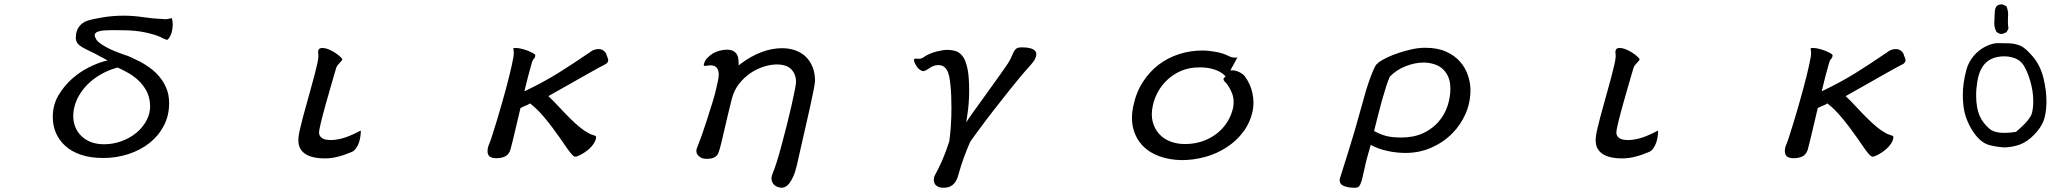

<svg xmlns="http://www.w3.org/2000/svg" viewBox="-20 -697 9540 888"><path d="M500 -557.6 545.9 -557.1Q605.5 -557.1 652.6 -546.9Q699.7 -536.6 723.6 -524.9Q725.1 -524.4 728.5 -522.5Q733.9 -519 737.8 -518.1Q744.1 -515.6 747.6 -514.2Q751 -512.7 752 -512.2Q758.8 -514.6 765.6 -526.9Q777.3 -546.9 778.8 -579.6Q778.8 -582 778.8 -584.5Q778.8 -599.1 774.9 -612.8Q771 -612.8 765.6 -611.3Q751.5 -607.9 745.1 -607.9Q738.8 -607.9 733.4 -608.9Q686.5 -610.8 641.6 -617.7Q597.2 -624.5 550.8 -624.5Q501.5 -624.5 455.1 -616.7Q432.1 -612.8 412.1 -608.6Q392.1 -604.5 377 -598.6Q361.8 -591.3 352.5 -581.5Q343.3 -571.8 338.4 -561.3Q333.5 -550.8 332 -540.3Q330.6 -529.8 330.6 -522Q330.6 -505.9 340.3 -494.1L342.8 -491.7Q354.5 -480 384.8 -465.8Q409.2 -455.1 461.4 -426.3L477.5 -417.5L460 -413.1Q431.2 -405.3 390.6 -385.3Q349.6 -364.7 313 -332.5Q276.4 -299.8 250.2 -255.9Q224.1 -211.9 224.1 -155.3Q224.1 -115.7 239 -81.5Q253.9 -47.4 282.7 -21.5Q311.5 4.4 355 19Q398.4 33.7 458.5 33.7Q518.6 33.7 574 15.6Q629.4 -2.4 671.4 -35.6Q712.9 -68.4 737.5 -115.2Q762.2 -162.1 762.2 -219.7Q762.2 -259.3 749 -290Q733.4 -327.6 703.1 -357.9Q688.5 -372.6 671.9 -384.3Q648.4 -400.9 628.4 -411.6Q606.9 -422.4 587.6 -431.2Q568.4 -439.9 564 -440.9H563Q500.5 -462.4 470.2 -479.5Q443.8 -494.1 432.1 -505.9Q424.3 -513.7 421.9 -521.5Q418 -527.8 418 -533.9Q418 -540 422.4 -544.4Q425.3 -547.4 429.7 -549.3Q443.4 -555.2 466.3 -556.6Q482.4 -557.6 500 -557.6ZM674.3 -205.6Q674.3 -172.9 659.7 -144Q642.6 -109.4 611.8 -83.7Q581.1 -58.1 541.7 -43.9Q502.4 -29.8 461.9 -29.8Q427.2 -29.8 400.6 -40Q374 -50.3 355.7 -68.6Q337.4 -86.9 328.1 -110.1Q318.8 -133.3 318.8 -159.2Q318.8 -209 345.7 -255.4Q377.4 -311 440.4 -349.6Q477.5 -372.1 523.9 -384.8Q553.2 -371.6 578.1 -356.9Q631.3 -324.7 656.7 -277.8Q670.4 -252.9 673.3 -221.2Q674.3 -213.4 674.3 -205.6Z M1556.6 -412.1Q1559.6 -415.5 1561.5 -418.5Q1563.5 -421.4 1563.5 -422.1Q1563.5 -422.9 1563 -423.3Q1557.6 -432.6 1541 -445.3Q1523.4 -458.5 1504.6 -466.8Q1485.8 -475.1 1469.2 -475.1Q1460.9 -475.1 1456.5 -470.7Q1451.2 -465.3 1451.2 -456.1Q1451.2 -454.1 1451.7 -451.2Q1452.6 -444.8 1452.6 -438Q1452.6 -425.8 1447.3 -401.4Q1435.1 -348.6 1414.6 -276.4Q1386.7 -177.2 1381.3 -155.8Q1372.6 -121.1 1369.6 -108.4Q1359.9 -70.3 1359.9 -47.9Q1359.9 -7.8 1390.1 13.7Q1421.4 35.6 1483.4 35.6Q1513.7 35.6 1544.4 27.3Q1573.7 20 1606.4 5.9Q1616.7 2 1624.5 -8.3Q1644 -33.2 1647.9 -74.7Q1648.9 -82 1648.9 -88.9Q1647.9 -91.3 1647 -92.8Q1640.6 -89.8 1633.3 -85.4Q1591.3 -64.5 1562.3 -56.9Q1533.2 -49.3 1510.7 -49.3Q1481.9 -49.3 1469.7 -58.1Q1455.6 -67.4 1455.6 -84Q1455.6 -104 1487.3 -217.8Q1500 -263.7 1513.2 -308.6Q1534.7 -383.3 1535.4 -384.5Q1536.1 -385.7 1536.6 -386.7Q1537.1 -387.7 1537.6 -388.9Q1538.1 -390.1 1538.8 -391.1Q1539.6 -392.1 1540 -393.1Q1543 -397.9 1556.6 -412.1Z M2455.6 -442.9ZM2354 -472.7Q2356.4 -459.5 2356.4 -450.7Q2356.4 -443.8 2355 -435.1Q2341.8 -359.9 2298.8 -210Q2287.1 -168.9 2276.4 -134.3L2257.3 -73.2Q2249 -46.4 2244.1 -35.2Q2234.9 -14.6 2234.9 1Q2234.9 17.6 2242.7 24.9Q2252.4 34.7 2276.1 34.7Q2299.8 34.7 2317.4 25.9Q2333.5 17.6 2340.8 -4.9Q2351.6 -45.4 2362.3 -91.8Q2380.9 -168.9 2387.2 -197.3Q2400.4 -204.1 2407.5 -207Q2414.6 -210 2417.5 -210.9Q2423.3 -213.9 2426.8 -215.8L2431.2 -218.8L2435.1 -215.8Q2463.9 -193.8 2498 -153.3Q2532.2 -112.8 2571.3 -56.6Q2612.8 5.4 2626.5 19Q2635.3 27.8 2640.6 27.8Q2647.5 27.8 2664.1 19.5Q2680.7 11.2 2697.3 -2Q2713.4 -14.6 2725.1 -31.5Q2736.8 -48.3 2736.8 -63.5Q2736.8 -65.9 2735.8 -66.9Q2733.9 -68.8 2729 -70.3Q2713.9 -75.2 2711.9 -76.2Q2710 -77.1 2707.5 -78.1Q2703.6 -80.1 2699.7 -82.5Q2665.5 -100.6 2615.7 -150.4Q2599.1 -166.5 2573.2 -194.3Q2547.4 -222.2 2538.3 -231Q2529.3 -239.7 2516.1 -252.4Q2607.4 -303.7 2636 -320.1Q2664.6 -336.4 2691.4 -351.6Q2758.3 -389.2 2777.8 -398.9Q2777.8 -398.9 2778.6 -399.4Q2779.3 -399.9 2780.3 -399.9Q2793 -407.7 2793 -418Q2793 -426.3 2784.7 -443.8V-445.3Q2784.7 -446.8 2782.5 -450.7Q2780.3 -454.6 2777.1 -457.5Q2773.9 -460.4 2772.5 -461.9Q2765.1 -467.8 2757.3 -469.2Q2753.4 -470.2 2749 -470.2Q2736.8 -470.2 2725.8 -465.8Q2714.8 -461.4 2706.5 -454.1Q2621.1 -396 2560.5 -358.4Q2488.8 -314.5 2418.9 -281.2L2405.3 -274.9Q2415.5 -318.4 2422.6 -344.2Q2429.7 -370.1 2435.1 -389.9Q2440.4 -409.7 2441.2 -411.4Q2441.9 -413.1 2442.6 -414.6Q2443.4 -416 2444.1 -417.7Q2444.8 -419.4 2445.8 -420.9Q2447.8 -423.8 2450.7 -426.8Q2455.6 -432.1 2455.6 -442.9Q2455.1 -443.4 2454.1 -444.8Q2450.2 -448.7 2441.4 -453.1Q2422.9 -462.9 2401.9 -469Q2380.9 -475.1 2363.8 -475.1Q2356 -475.1 2354 -473.1Z M3572.3 -398.9Q3619.6 -398.9 3640.6 -375.5Q3661.6 -352.5 3661.6 -318.4Q3661.6 -300.3 3640.6 -208Q3619.1 -115.2 3595.7 -28.8Q3569.8 67.9 3553.7 104.5Q3547.9 118.7 3547.9 128.9Q3547.9 138.2 3552.7 147.5Q3557.6 157.2 3567.9 163.6Q3572.3 166 3575.7 167.2Q3579.1 168.5 3580.6 168.9Q3582 169.4 3583.5 169.7Q3585 169.9 3586.2 170.2Q3587.4 170.4 3588.4 170.7Q3589.4 170.9 3590.3 170.9Q3592.3 171.4 3593.8 171.4Q3602.1 171.4 3610.8 167.5Q3629.9 159.7 3647.5 122.1Q3657.2 102.1 3664.6 70.8Q3703.6 -99.1 3725.6 -197.8Q3747.6 -296.4 3749.5 -321.8Q3749.5 -358.9 3738.3 -386.7Q3726.1 -416.5 3705.8 -435.5Q3685.5 -454.6 3657.5 -464.4Q3629.4 -474.1 3597.7 -474.1Q3549.3 -474.1 3501 -455.6Q3452.6 -437 3407.7 -403.3L3396 -394.5V-409.2Q3396 -439.5 3382.1 -453.4Q3368.2 -467.3 3343.8 -467.3Q3328.1 -467.3 3310.5 -463.1Q3293 -459 3278.3 -450.7Q3261.7 -440.4 3250 -427.7Q3238.3 -415 3234.9 -397Q3234.9 -394.5 3235.4 -393.6Q3241.2 -390.6 3252 -393.6Q3258.8 -395 3264.6 -395Q3287.1 -395 3295.9 -382.3Q3304.2 -370.6 3304.2 -354.7Q3304.2 -338.9 3300.3 -322Q3296.4 -305.2 3293.5 -291.5Q3287.6 -262.7 3274.2 -220Q3260.7 -177.2 3247.1 -134.8Q3227.5 -73.2 3206.1 -19Q3203.6 -13.7 3203.1 -11.7Q3200.7 -5.9 3200.7 0.5Q3200.7 20.5 3222.2 32.2Q3232.4 37.6 3248 37.6Q3269 37.6 3279.8 32.7Q3290.5 28.3 3296.1 21.2Q3301.8 14.2 3304.2 5.6Q3306.6 -2.9 3309.6 -11.2Q3315.9 -34.2 3328.1 -87.4Q3346.2 -166 3364.7 -240.2Q3375 -279.8 3398.4 -309.6Q3421.9 -339.4 3451.7 -359.4Q3481 -378.9 3512.9 -388.9Q3544.9 -398.9 3572.3 -398.9Z M4320.3 -396Q4346.2 -396 4359.9 -372.1Q4367.2 -359.4 4370.6 -341.1Q4374 -322.8 4376 -301.3Q4380.4 -258.8 4380.4 -198.2Q4380.4 -116.7 4370.6 -43.5Q4353.5 9.3 4336.2 48.3Q4318.8 87.4 4304.2 112.8Q4298.8 123 4298.8 133.3Q4298.8 149.9 4308.1 159.2Q4319.8 171.4 4342.8 171.4Q4371.1 171.4 4386.7 157.7Q4402.8 143.6 4410.2 119.1Q4424.8 66.9 4438.5 30Q4452.1 -6.8 4467.3 -41.5Q4525.4 -124 4614.3 -236.3Q4700.2 -345.7 4741.7 -390.6Q4741.7 -391.1 4745.1 -394.5L4747.1 -397Q4772.9 -424.3 4772.9 -446.3Q4772.9 -456.1 4766.6 -462.4Q4751.5 -478 4706.1 -478Q4690.4 -478 4683.3 -474.1Q4676.3 -470.2 4671.4 -461.9Q4665.5 -452.6 4659.7 -438Q4653.8 -422.9 4642.1 -404.3Q4628.9 -384.8 4607.9 -355Q4535.2 -252.9 4511.7 -220.9Q4488.3 -189 4466.8 -158.2L4448.7 -131.3L4453.6 -163.1Q4462.4 -218.8 4462.4 -278.3Q4462.4 -337.4 4455.6 -374Q4446.8 -423.8 4424.8 -445.3Q4416.5 -454.1 4406.2 -458.5Q4386.2 -466.3 4360.4 -466.3Q4341.8 -466.3 4313.5 -459.2Q4285.2 -452.1 4259.8 -438Q4256.8 -436.5 4253.4 -433.1Q4246.6 -427.7 4235.4 -425.3H4234.4Q4225.6 -425.3 4220.9 -425.5Q4216.3 -425.8 4215.3 -425.8Q4209 -425.8 4208 -422.9Q4207.5 -421.4 4207.5 -419.7Q4207.5 -418 4207.5 -416.5Q4207.5 -415 4208.3 -412.6Q4209 -410.2 4210.4 -406.7Q4213.4 -400.4 4216.8 -394.5Q4220.2 -388.7 4221.7 -386.7Q4227.1 -378.9 4235.8 -373.5Q4244.6 -368.2 4249.5 -367.7Q4257.3 -368.7 4263.9 -372.6Q4270.5 -376.5 4278.6 -381.8Q4286.6 -387.2 4296.4 -391.6Q4306.2 -396 4320.3 -396Z M5702.6 -430.7Q5702.6 -431.2 5702.1 -431.6Q5699.2 -430.2 5694.1 -430.2Q5689 -430.2 5681.9 -431.4Q5674.8 -432.6 5668.5 -435.1Q5662.1 -437.5 5652.8 -442.4Q5632.8 -451.7 5600.8 -457.5Q5568.8 -463.4 5541 -463.4Q5486.3 -463.4 5435.1 -447.3Q5327.6 -413.1 5266.1 -318.4Q5234.4 -269.5 5221.2 -205.6Q5215.3 -177.2 5215.3 -151.9Q5215.3 -124.5 5221.7 -101.1Q5240.2 -31.7 5300.8 5.9Q5319.3 17.1 5341.3 25.4Q5388.2 42.5 5444.3 43.5Q5500 43.5 5554.2 28.8Q5608.4 13.7 5653.8 -16.1Q5699.2 -45.4 5731 -88.4Q5762.7 -130.9 5773.9 -186Q5777.3 -202.6 5777.3 -222.7Q5777.3 -242.7 5772.5 -266.1Q5763.7 -309.6 5735.8 -345.7Q5735.4 -347.2 5731.9 -350.1Q5728.5 -353 5725.3 -355.2Q5722.2 -357.4 5718.3 -359.9Q5710.9 -364.3 5703.1 -367.2Q5690.9 -371.6 5682.6 -371.6H5670.4Q5687 -401.9 5691.9 -410.6Q5699.7 -424.8 5702.6 -430.7ZM5685.5 -225.6Q5685.5 -212.4 5683.1 -198.7Q5675.8 -165 5657 -134.3Q5638.2 -103.5 5608.9 -80.3Q5579.6 -57.1 5542 -43.9Q5504.4 -30.8 5460 -30.8Q5423.3 -30.8 5392.1 -43Q5360.8 -55.2 5340.1 -78.6Q5319.3 -102.1 5311 -134.8Q5307.1 -150.4 5307.1 -168.9Q5307.1 -187.5 5312 -209.5Q5318.4 -240.7 5335.4 -272Q5352.5 -303.2 5380.4 -329.1Q5408.2 -355 5444.8 -370.1Q5481.4 -385.3 5526.4 -385.3Q5529.3 -385.3 5532.2 -385.3Q5565.4 -385.3 5595.2 -376Q5625 -366.7 5643.1 -349.1L5648.4 -343.3Q5641.6 -337.4 5641.1 -336.9Q5638.7 -334.5 5638.7 -331.5Q5638.7 -324.7 5646.5 -317.4L5653.3 -310.1Q5667.5 -292 5678.7 -264.2Q5685.5 -246.1 5685.5 -225.6Z M6176.8 128.9Q6175.8 134.8 6175.8 137.2Q6175.8 153.3 6191.9 161.6Q6211.9 171.4 6246.1 171.4Q6259.3 171.4 6265.6 164.6Q6272.5 156.7 6278.8 135.3Q6284.7 112.3 6290.5 84.2Q6296.4 56.2 6302.7 32.7Q6309.1 9.3 6319.8 -27.3L6327.6 -22.9Q6356 -7.8 6397.2 1.2Q6438.5 10.3 6481.4 10.3Q6543.5 10.3 6597.7 -13.2Q6653.8 -37.1 6695.8 -79.1Q6734.9 -118.2 6757.8 -169.7Q6780.8 -221.2 6780.8 -280.3Q6780.8 -314.5 6769 -349.1Q6757.3 -383.8 6732.4 -412.1Q6707.5 -440.4 6668 -458.3Q6628.4 -476.1 6571.3 -476.1Q6537.1 -476.1 6500 -466.8Q6444.8 -453.6 6400.9 -433.6Q6373.5 -420.9 6357.9 -409.7Q6353 -406.2 6350.6 -402.3Q6348.1 -401.4 6346.7 -399.9Q6336.9 -390.1 6315.9 -332.5Q6297.4 -281.7 6280.3 -215.8Q6242.2 -77.1 6215.3 6.8Q6188.5 89.8 6176.8 128.9ZM6565.4 -407.7Q6585.9 -407.7 6608.9 -401.4Q6655.8 -388.7 6677.2 -343.8Q6688 -320.8 6688 -287.1Q6688 -246.1 6674.3 -205.6Q6660.6 -165 6632.3 -132.8L6623.5 -123.5Q6597.7 -97.7 6561 -80.6Q6518.1 -61 6460.9 -61Q6418.9 -61 6391.6 -68.1Q6364.3 -75.2 6340.3 -88.4L6335 -90.8Q6345.2 -129.9 6354 -166Q6370.1 -231.4 6390.6 -295.9Q6399.4 -323.7 6407.7 -342.3Q6437.5 -374 6483.4 -391.6Q6524.4 -407.7 6565.4 -407.7Z M7556.6 -412.1Q7559.6 -415.5 7561.5 -418.5Q7563.5 -421.4 7563.5 -422.1Q7563.5 -422.9 7563 -423.3Q7557.6 -432.6 7541 -445.3Q7523.4 -458.5 7504.6 -466.8Q7485.8 -475.1 7469.2 -475.1Q7460.9 -475.1 7456.5 -470.7Q7451.2 -465.3 7451.2 -456.1Q7451.2 -454.1 7451.7 -451.2Q7452.6 -444.8 7452.6 -438Q7452.6 -425.8 7447.3 -401.4Q7435.1 -348.6 7414.6 -276.4Q7386.7 -177.2 7381.3 -155.8Q7372.6 -121.1 7369.6 -108.4Q7359.9 -70.3 7359.9 -47.9Q7359.9 -7.8 7390.1 13.7Q7421.4 35.6 7483.4 35.6Q7513.7 35.6 7544.4 27.3Q7573.7 20 7606.4 5.9Q7616.7 2 7624.5 -8.3Q7644 -33.2 7647.9 -74.7Q7648.9 -82 7648.9 -88.9Q7647.9 -91.3 7647 -92.8Q7640.6 -89.8 7633.3 -85.4Q7591.3 -64.5 7562.3 -56.9Q7533.2 -49.3 7510.7 -49.3Q7481.9 -49.3 7469.7 -58.1Q7455.6 -67.4 7455.6 -84Q7455.6 -104 7487.3 -217.8Q7500 -263.7 7513.2 -308.6Q7534.7 -383.3 7535.4 -384.5Q7536.1 -385.7 7536.6 -386.7Q7537.1 -387.7 7537.6 -388.9Q7538.1 -390.1 7538.8 -391.1Q7539.6 -392.1 7540 -393.1Q7543 -397.9 7556.6 -412.1Z M8455.6 -442.9ZM8354 -472.7Q8356.4 -459.5 8356.4 -450.7Q8356.4 -443.8 8355 -435.1Q8341.8 -359.9 8298.8 -210Q8287.1 -168.9 8276.4 -134.3L8257.3 -73.2Q8249 -46.4 8244.1 -35.2Q8234.9 -14.6 8234.9 1Q8234.9 17.6 8242.7 24.9Q8252.4 34.7 8276.1 34.7Q8299.8 34.7 8317.4 25.9Q8333.5 17.6 8340.8 -4.9Q8351.6 -45.4 8362.3 -91.8Q8380.9 -168.9 8387.2 -197.3Q8400.4 -204.1 8407.5 -207Q8414.6 -210 8417.5 -210.9Q8423.3 -213.9 8426.8 -215.8L8431.2 -218.8L8435.1 -215.8Q8463.9 -193.8 8498 -153.3Q8532.2 -112.8 8571.3 -56.6Q8612.8 5.4 8626.5 19Q8635.3 27.8 8640.6 27.8Q8647.5 27.8 8664.1 19.5Q8680.7 11.2 8697.3 -2Q8713.4 -14.6 8725.1 -31.5Q8736.8 -48.3 8736.8 -63.5Q8736.8 -65.9 8735.8 -66.9Q8733.9 -68.8 8729 -70.3Q8713.9 -75.2 8711.9 -76.2Q8710 -77.1 8707.5 -78.1Q8703.6 -80.1 8699.7 -82.5Q8665.5 -100.6 8615.7 -150.4Q8599.1 -166.5 8573.2 -194.3Q8547.4 -222.2 8538.3 -231Q8529.3 -239.7 8516.1 -252.4Q8607.4 -303.7 8636 -320.1Q8664.6 -336.4 8691.4 -351.6Q8758.3 -389.2 8777.8 -398.9Q8777.8 -398.9 8778.6 -399.4Q8779.3 -399.9 8780.3 -399.9Q8793 -407.7 8793 -418Q8793 -426.3 8784.7 -443.8V-445.3Q8784.7 -446.8 8782.5 -450.7Q8780.3 -454.6 8777.1 -457.5Q8773.9 -460.4 8772.5 -461.9Q8765.1 -467.8 8757.3 -469.2Q8753.4 -470.2 8749 -470.2Q8736.8 -470.2 8725.8 -465.8Q8714.8 -461.4 8706.5 -454.1Q8621.1 -396 8560.5 -358.4Q8488.8 -314.5 8418.9 -281.2L8405.3 -274.9Q8415.5 -318.4 8422.6 -344.2Q8429.7 -370.1 8435.1 -389.9Q8440.4 -409.7 8441.2 -411.4Q8441.9 -413.1 8442.6 -414.6Q8443.4 -416 8444.1 -417.7Q8444.8 -419.4 8445.8 -420.9Q8447.8 -423.8 8450.7 -426.8Q8455.6 -432.1 8455.6 -442.9Q8455.1 -443.4 8454.1 -444.8Q8450.2 -448.7 8441.4 -453.1Q8422.9 -462.9 8401.9 -469Q8380.9 -475.1 8363.8 -475.1Q8356 -475.1 8354 -473.1Z M9444.8 -230.5Q9444.8 -276.9 9432.1 -331.5Q9418 -392.1 9383.1 -433.8Q9348.1 -475.6 9324.2 -485.4Q9300.3 -495.6 9273.2 -496.6Q9246.1 -497.6 9220.7 -497.6Q9195.3 -497.6 9163.1 -481.9Q9130.9 -465.8 9106.9 -436.8Q9083 -407.7 9073.7 -371.1Q9058.1 -311 9058.1 -260.3Q9058.1 -219.2 9064 -188Q9069.3 -159.7 9081.1 -133.3Q9098.1 -93.8 9124.5 -63.5Q9150.4 -33.7 9183.1 -25.4Q9215.8 -17.1 9252 -15.1Q9290.5 -17.1 9322.8 -28.8Q9356.4 -41.5 9387.5 -73.5Q9418.5 -105.5 9430.7 -136.2Q9442.9 -166.5 9444.8 -218.3Q9444.8 -224.1 9444.8 -230.5ZM9302.7 -86.9Q9272.9 -82.5 9253.9 -82.5Q9234.9 -82.5 9221.7 -84.5Q9195.8 -88.9 9181.6 -101.1Q9152.3 -126.5 9137.7 -157.2Q9119.6 -196.8 9119.6 -255.9Q9119.6 -287.6 9125.5 -322.3Q9138.2 -398.9 9189 -423.8Q9203.6 -431.2 9219.5 -433.8Q9235.4 -436.5 9249 -436.5Q9271.5 -436.5 9292.5 -429.7Q9326.2 -419.4 9343.3 -388.2Q9359.4 -359.4 9370.1 -321.3Q9383.8 -274.9 9383.8 -229Q9383.8 -200.7 9378.4 -176.3Q9371.1 -143.6 9304.7 -87.9ZM9269 -564.9Q9266.6 -582.5 9266.6 -596.7Q9266.6 -610.8 9267.1 -617.9Q9267.6 -625 9267.6 -628.9Q9267.6 -650.9 9259.3 -668.5L9242.2 -676.3Q9240.2 -676.8 9236.1 -676.8Q9231.9 -676.8 9225.8 -675Q9219.7 -673.3 9214.4 -668.5Q9206.5 -658.7 9205.6 -640.6Q9203.6 -597.7 9203.6 -589.4Q9203.6 -566.9 9214.4 -548.8Q9224.1 -541.5 9236.3 -539.6Q9249 -541.5 9260.7 -548.8Z"/></svg>

Font: Bakudai
Style: ExtraLight
Weight: 200
Version: Version 1.48